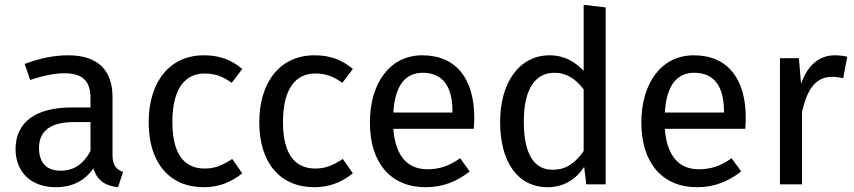

<svg xmlns="http://www.w3.org/2000/svg" viewBox="-20 -770 3569 802"><path d="M45 -147C45 -53 108 12 213 12C277 12 333 -12 370 -67C386 -15 420 6 473 12L494 -52C467 -62 450 -77 450 -123V-364C450 -474 392 -539 265 -539C206 -539 148 -527 83 -503L106 -436C160 -454 209 -464 248 -464C321 -464 358 -436 358 -360V-321H277C130 -321 45 -260 45 -147ZM143 -152C143 -224 192 -260 289 -260H358V-139C328 -84 288 -57 234 -57C174 -57 143 -90 143 -152Z M601 -259C601 -89 689 12 831 12C892 12 945 -8 992 -46L950 -106C910 -80 879 -66 835 -66C752 -66 700 -123 700 -261C700 -398 752 -463 835 -463C879 -463 912 -450 948 -424L992 -482C943 -523 893 -539 831 -539C688 -539 601 -427 601 -259Z M1063 -259C1063 -89 1151 12 1293 12C1354 12 1407 -8 1454 -46L1412 -106C1372 -80 1341 -66 1297 -66C1214 -66 1162 -123 1162 -261C1162 -398 1214 -463 1297 -463C1341 -463 1374 -450 1410 -424L1454 -482C1405 -523 1355 -539 1293 -539C1150 -539 1063 -427 1063 -259Z M1758 12C1831 12 1890 -13 1942 -54L1902 -109C1856 -77 1817 -63 1765 -63C1689 -63 1632 -110 1623 -232H1959C1960 -244 1961 -261 1961 -279C1961 -440 1886 -539 1744 -539C1608 -539 1525 -422 1525 -258C1525 -91 1611 12 1758 12ZM1746 -466C1829 -466 1870 -409 1870 -306V-300H1623C1630 -417 1676 -466 1746 -466Z M2268 12C2333 12 2386 -20 2420 -73L2429 0H2510V-739L2418 -750V-474C2383 -511 2338 -539 2276 -539C2147 -539 2069 -422 2069 -261C2069 -97 2140 12 2268 12ZM2296 -466C2348 -466 2385 -439 2418 -397V-139C2383 -90 2347 -61 2288 -61C2212 -61 2168 -124 2168 -263C2168 -400 2217 -466 2296 -466Z M2892 12C2965 12 3024 -13 3076 -54L3036 -109C2990 -77 2951 -63 2899 -63C2823 -63 2766 -110 2757 -232H3093C3094 -244 3095 -261 3095 -279C3095 -440 3020 -539 2878 -539C2742 -539 2659 -422 2659 -258C2659 -91 2745 12 2892 12ZM2880 -466C2963 -466 3004 -409 3004 -306V-300H2757C2764 -417 2810 -466 2880 -466Z M3330 0V-301C3352 -402 3390 -449 3456 -449C3475 -449 3486 -447 3502 -443L3519 -533C3503 -537 3484 -539 3467 -539C3403 -539 3354 -499 3326 -420L3317 -527H3238V0Z"/></svg>

Font: FiraGO Unicode
Style: Regular
Weight: 400
Designer: bBox Type
Foundry: bBox Type GmbH
Version: Version 1.001;PS 001.001;hotconv 1.0.88;makeotf.lib2.5.64775